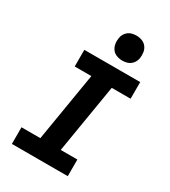

<svg xmlns="http://www.w3.org/2000/svg" viewBox="-231 -1087 1062 1199"><g transform="rotate(30 300.0 -487.5)"><path d="M54 0V-120H190L272 -615H152V-735H555V-615H419L337 -120H457V0ZM390 -795Q369 -795 349 -802.5Q329 -810 317 -826.5Q305 -843 301.5 -864Q298 -885 302 -907Q304 -922 312 -935.5Q320 -949 332.5 -958.5Q345 -968 360.5 -971.5Q376 -975 390 -975Q412 -975 431.5 -967.5Q451 -960 463.5 -943.5Q476 -927 479 -906Q482 -885 479 -863Q476 -848 468.5 -834.5Q461 -821 448 -811.5Q435 -802 420 -798.5Q405 -795 390 -795Z"/></g></svg>

Font: Iosevka Slab Heavy Extended
Style: Italic
Weight: 900
Width: 7
Italic angle: -9°
Monospace: yes
Designer: Belleve Invis
Foundry: Belleve Invis
Version: Version 11.1.0; ttfautohint (v1.8.3)